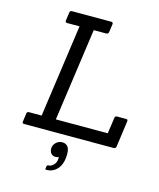

<svg xmlns="http://www.w3.org/2000/svg" viewBox="-136 -813 941 1136"><g transform="rotate(15 335.0 -245.0)"><path d="M254 205Q256 199 267.5 199Q279 199 294.5 184Q310 169 310 141L309 135Q303 140 288.5 140Q274 140 263.5 129Q253 118 253 98Q253 78 269 62Q285 46 307 46Q353 46 353 105.5Q353 165 326 196.5Q299 228 258 228Q251 228 251 222ZM608 0H61Q48 0 50 -12L57 -63Q58 -75 71 -75H148L228 -643H151Q140 -643 141 -655L148 -706Q150 -718 162 -718H401Q415 -718 413 -705L406 -656Q404 -643 391 -643H315L235 -75H553L567 -173Q568 -185 581 -185H636Q648 -185 646 -173L624 -13Q622 0 608 0Z"/></g></svg>

Font: Sanchez
Style: Italic
Weight: 400
Designer: Daniel Hernández
Foundry: LatinoType
Version: Version 1.001